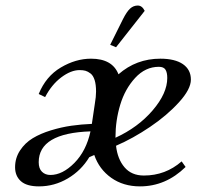

<svg xmlns="http://www.w3.org/2000/svg" viewBox="-20 -663 760 690"><path d="M34.2 -62Q34.2 -95.2 52 -122.3Q69.8 -149.4 97.7 -166.3Q125.5 -183.1 163.1 -194.6Q200.7 -206.1 236.6 -211.2Q272.5 -216.3 310.1 -217.8L320.8 -290Q325.2 -315.4 325.2 -334Q325.2 -358.9 320.1 -375.2Q314.9 -391.6 305.4 -398.9Q295.9 -406.2 287.1 -408.7Q278.3 -411.1 266.1 -411.1Q234.9 -411.1 200.2 -385Q165.5 -358.9 142.1 -314L119.1 -325.2Q145 -388.7 198.5 -420.4Q252 -452.1 307.1 -452.1Q383.8 -452.1 405.8 -396Q469.7 -452.1 556.2 -452.1Q608.9 -452.1 637.5 -432.4Q666 -412.6 666 -377Q666 -342.3 623 -295.2Q580.1 -248 519 -206.8Q458 -165.5 397 -139.2Q402.3 -91.3 427.5 -61.8Q452.6 -32.2 497.1 -32.2Q574.7 -32.2 632.8 -83L647 -63Q575.7 6.8 482.9 6.8Q423.3 6.8 379.9 -23.9Q336.4 -54.7 318.8 -106L300.8 -98.1Q272 -50.3 223.6 -21.7Q175.3 6.8 120.1 6.8Q75.7 6.8 54.9 -12Q34.2 -30.8 34.2 -62ZM119.1 -80.1Q119.1 -57.1 130.9 -45.7Q142.6 -34.2 161.1 -34.2Q204.6 -34.2 247.3 -77.4Q290 -120.6 305.2 -190.9Q119.1 -184.6 119.1 -80.1ZM376 -502 421.9 -594.2Q435.5 -621.1 447.5 -632.1Q459.5 -643.1 475.1 -643.1Q490.7 -643.1 500 -624L397 -493.2ZM395 -168Q476.1 -205.1 528.6 -266.4Q581.1 -327.6 581.1 -382.8Q581.1 -402.3 574.7 -412.6Q568.4 -422.9 550.8 -422.9Q502.4 -422.9 465.8 -383.1Q429.2 -343.3 412.1 -286.6Q395 -230 395 -169.9Z"/></svg>

Font: Dihjauti S
Style: Bold Italic
Weight: 700
Italic angle: -9°
Designer: T. Christopher White
Version: Version 3.0.0